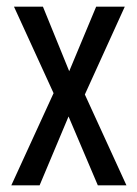

<svg xmlns="http://www.w3.org/2000/svg" viewBox="-20 -557 413 577"><path d="M141 -277 14 0H99L186 -207L274 0H360L235 -273L355 -537H269L188 -343L109 -537H22Z"/></svg>

Font: Noto Sans Gujarati ExtraCondensed
Style: Regular
Weight: 400
Width: 2
Designer: Jelle Bosma - Monotype Design Team, Universal Thirst
Foundry: Monotype Imaging Inc.
Version: Version 2.106